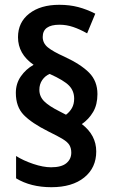

<svg xmlns="http://www.w3.org/2000/svg" viewBox="-20 -783 475 800"><path d="M46 -396Q46 -435 67 -465Q88 -495 120 -513Q55 -558 55 -628Q55 -690 102 -726.5Q149 -763 227 -763Q270 -763 306 -753.5Q342 -744 377 -726L343 -644Q313 -661 285 -670.5Q257 -680 228 -680Q158 -680 158 -629Q158 -603 179.5 -585.5Q201 -568 248 -547Q317 -515 351.5 -480Q386 -445 386 -391Q386 -347 368 -316.5Q350 -286 321 -266Q381 -220 381 -152Q381 -84 331 -43.5Q281 -3 194 -3Q108 -3 47 -40V-133Q77 -114 118.5 -100Q160 -86 193 -86Q236 -86 256.5 -103Q277 -120 277 -147Q277 -165 269.5 -178Q262 -191 241.5 -203.5Q221 -216 182 -235Q112 -270 79 -304Q46 -338 46 -396ZM144 -409Q144 -381 164 -361Q184 -341 228 -319L255 -305Q270 -316 279.5 -332.5Q289 -349 289 -372Q289 -404 268 -426Q247 -448 187 -475Q168 -467 156 -449.5Q144 -432 144 -409Z"/></svg>

Font: Noto Sans Bengali Condensed SemiBold
Style: Regular
Weight: 600
Width: 3
Designer: Joana Ranito - Universal Thirst; Jelle Bosma - Monotype Design Team
Foundry: Universal Thirst ehf.
Version: Version 3.000; ttfautohint (v1.8.4.7-5d5b)